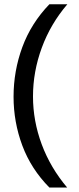

<svg xmlns="http://www.w3.org/2000/svg" viewBox="-20 -717 365 892"><path d="M43 -267.6Q43 -387.2 83.7 -498Q124.5 -608.9 209.5 -697.3H293Q214.8 -606 174.1 -495.1Q133.3 -384.3 133.3 -268.6Q133.3 -155.3 173.8 -46.4Q214.4 62.5 292 154.3H209.5Q124.5 68.4 83.7 -40.8Q43 -149.9 43 -267.6Z"/></svg>

Font: Lunasima
Style: Regular
Weight: 400
Designer: The DocRepair Project, Monotype Design Team
Foundry: Google
Version: Version 2.009